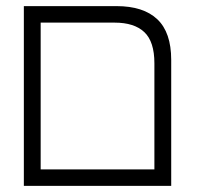

<svg xmlns="http://www.w3.org/2000/svg" viewBox="-20 -608 645 628"><path d="M58 0V-588H361Q449 -588 494.5 -545Q540 -502 540 -412V0ZM113 -54H485V-401Q485 -472 452 -503Q419 -534 355 -534H113Z"/></svg>

Font: Noto Sans Hebrew ExtraCondensed Light
Style: Regular
Weight: 300
Width: 2
Designer: Monotype Design Team
Foundry: Monotype Imaging Inc.
Version: Version 2.004; ttfautohint (v1.8.4.7-5d5b)